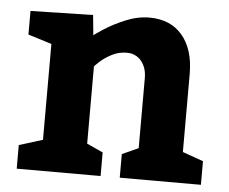

<svg xmlns="http://www.w3.org/2000/svg" viewBox="-44 -598 773 649"><g transform="rotate(5 342.5 -274.0)"><path d="M438 -547.9Q509.8 -547.9 549.8 -500.5Q589.8 -453.1 589.8 -370.1V-105L660.2 -80.1V0H384.8V-80.1L439.9 -105V-342.8Q439.9 -377.9 421.4 -400.4Q402.8 -422.9 372.1 -422.9Q344.2 -422.9 320.6 -410.4Q296.9 -397.9 281 -383.1Q265.1 -368.2 265.1 -366.2V-105L319.8 -80.1V0H35.2V-80.1L115.2 -105V-430.2L35.2 -455.1V-535.2L247.1 -540L253.9 -471.2Q253.9 -473.1 285.4 -493.7Q316.9 -514.2 357.4 -531Q397.9 -547.9 438 -547.9Z"/></g></svg>

Font: Kadwa
Style: Bold
Weight: 700
Designer: Sol Matas
Foundry: Sol Matas
Version: Version 1.001;PS 001.000;hotconv 1.0.70;makeotf.lib2.5.58329